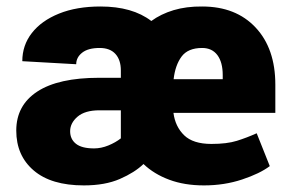

<svg xmlns="http://www.w3.org/2000/svg" viewBox="-20 -558 885 588"><path d="M604.5 9.8Q544.9 9.8 498.3 -7.6Q451.7 -24.9 419.4 -55.7Q392.6 -29.8 347.2 -10Q301.8 9.8 236.8 9.8Q136.7 9.8 83.3 -35.9Q29.8 -81.5 29.8 -158.2Q29.8 -235.4 94.2 -277.6Q158.7 -319.8 283.7 -319.8H350.1V-342.3Q350.1 -374.5 333.5 -392.8Q316.9 -411.1 285.2 -411.1Q250 -411.1 231.7 -396.7Q213.4 -382.3 213.4 -361.3L48.3 -370.6Q48.3 -419.4 77.6 -457Q106.9 -494.6 160.9 -516.4Q214.8 -538.1 287.6 -538.1Q385.7 -538.1 443.4 -493.7Q472.7 -515.1 511.7 -526.9Q550.8 -538.6 599.1 -538.1Q702.6 -538.1 762.9 -473.6Q823.2 -409.2 823.2 -298.8V-212.4H511.2Q516.6 -170.4 543.9 -143.8Q571.3 -117.2 627.4 -117.2Q674.8 -117.2 705.3 -126.7Q735.8 -136.2 766.1 -149.9L806.2 -49.3Q775.9 -26.4 721.4 -8.3Q667 9.8 604.5 9.8ZM599.1 -411.1Q555.7 -411.1 536.1 -384.8Q516.6 -358.4 511.7 -315.4H662.1V-328.1Q662.1 -367.2 645.8 -389.2Q629.4 -411.1 599.1 -411.1ZM268.1 -103.5Q289.6 -103.5 311.8 -112.5Q334 -121.6 350.1 -134.3V-218.8V-220.2H284.7Q240.2 -220.2 217.5 -200.7Q194.8 -181.2 194.8 -156.2Q194.8 -131.8 212.6 -117.7Q230.5 -103.5 268.1 -103.5Z"/></svg>

Font: Vazirmatn FD Black
Style: Regular
Weight: 900
Designer: Saber Rastikerdar
Foundry: Saber Rastikerdar
Version: Version 33.003